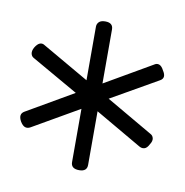

<svg xmlns="http://www.w3.org/2000/svg" viewBox="-53 -1474 465 483"><g transform="rotate(10 179.0 -1233.0)"><path d="M179 -1043Q158 -1043 158 -1060V-1196L40 -1128Q33 -1124 26.5 -1126Q20 -1128 14 -1138Q4 -1156 18 -1164L137 -1233L18 -1301Q12 -1304 10.5 -1311Q9 -1318 14 -1327Q20 -1337 26.5 -1339.5Q33 -1342 40 -1337L158 -1269V-1406Q158 -1413 163 -1418Q168 -1423 179 -1423Q199 -1423 199 -1406V-1268L318 -1337Q325 -1342 331.5 -1339.5Q338 -1337 343 -1327Q355 -1309 340 -1301L221 -1233L340 -1164Q346 -1161 347.5 -1154Q349 -1147 343 -1138Q338 -1128 331.5 -1126Q325 -1124 318 -1128L199 -1197V-1060Q199 -1043 179 -1043Z"/></g></svg>

Font: Playwrite BE WAL ExtraLight
Style: Regular
Weight: 250
Version: Version 1.002